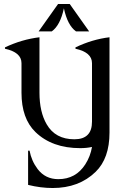

<svg xmlns="http://www.w3.org/2000/svg" viewBox="-20 -734 667 964"><path d="M244.6 210Q184.1 210 121.1 194.3V22.5H128.4Q138.2 74.2 168.9 114.7Q207.5 165.5 272.9 165.5Q360.4 165.5 408.2 91.3Q434.1 50.8 441.9 3.9Q414.1 9.8 382.8 9.8Q241.2 9.8 157.7 -71.3Q87.9 -139.2 87.9 -268.6V-417Q87.9 -471.2 4.9 -489.3V-496.1Q88.9 -536.1 178.2 -546.9V-268.6Q178.2 -171.9 214.4 -109.9Q257.8 -34.7 353.5 -34.7Q441.9 -34.7 441.9 -123V-417Q441.9 -471.2 358.9 -489.3V-496.1Q443.4 -536.6 529.8 -546.9V-68.4Q529.8 61 460 128.9Q376.5 210 244.6 210ZM271.5 -713.9H330.1L427.7 -576.2H361.8Q318.8 -606.9 300.8 -692.4Q282.7 -606.9 239.7 -576.2H173.8Z"/></svg>

Font: Modern Antiqua
Style: Book
Weight: 400
Designer: Wojciech Kalinowski "wmk69" (wmk69@o2.pl)
Foundry: Wojciech Kalinowski "wmk69" (wmk69@o2.pl)
Version: Version 3.1.0; 2021-05-28